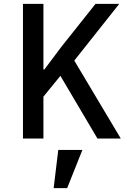

<svg xmlns="http://www.w3.org/2000/svg" viewBox="-20 -718 680 995"><path d="M293 -325 205 -217V0H99V-698H205V-358H210L297 -474L475 -698H598L365 -404L606 0H485ZM282 59H407L328 257H258Z"/></svg>

Font: Writer Medium
Style: Regular
Weight: 500
Monospace: yes
Designer: Mike Abbink, Paul van der Laan, Pieter van Rosmalen
Foundry: Bold Monday
Version: Version 2.001 2020